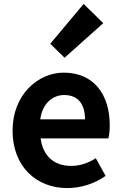

<svg xmlns="http://www.w3.org/2000/svg" viewBox="-20 -944 621 978"><path d="M406 -924 236 -721 309 -650 506 -826ZM322 14C394 14 462 -9 518 -48L468 -138C428 -113 389 -99 342 -99C258 -99 199 -147 187 -239H532C536 -252 539 -279 539 -306C539 -461 459 -574 305 -574C172 -574 44 -460 44 -279C44 -95 166 14 322 14ZM413 -336H185C196 -417 248 -460 307 -460C379 -460 413 -412 413 -336Z"/></svg>

Font: Spoqa Han Sans Neo Bold
Style: Bold
Weight: 700
Designer: [Spoqa Han Sans Neo] Dong-huui Kim  Younghwa Kang  Yujin Lee  [Noto Sans] Ryoko NISHIZUKA  (kana & ideographs); Paul D. 
Foundry: Spoqa (http://www.spoqa-han-sans.com)
Version: Version 1.100;hotconv 1.0.109;makeotfexe 2.5.65596